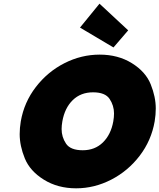

<svg xmlns="http://www.w3.org/2000/svg" viewBox="-20 -1017 867 1044"><path d="M394 7Q294 7 218.5 -40Q143 -87 115 -155.5Q87 -224 87 -288Q87 -321 93 -357Q111 -461 175 -544Q239 -627 330.5 -673.5Q422 -720 522 -720Q622 -720 697 -673.5Q772 -627 799.5 -558.5Q827 -490 827 -427Q827 -393 821 -357Q803 -253 739.5 -170Q676 -87 584.5 -40Q493 7 394 7ZM430 -200Q496 -200 539.5 -242.5Q583 -285 596 -357Q600 -380 600 -400Q600 -443 576 -479Q552 -515 486 -515Q419 -515 375.5 -472.5Q332 -430 319 -357Q315 -334 315 -315Q315 -272 339 -236Q363 -200 430 -200ZM597 -759 415 -867 521 -997 677 -852Z"/></svg>

Font: Fz Poppins Black
Style: Italic
Weight: 900
Italic angle: -10°
Designer: Ninad Kale (Devanagari), Jonny Pinhorn (Latin)
Foundry: Indian Type Foundry
Version: Vit hóa bi Vntype.Com & FontZin.Com